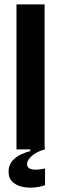

<svg xmlns="http://www.w3.org/2000/svg" viewBox="-20 -680 279 874"><path d="M55 0V-660H183V0ZM185 163Q163 171 134.5 173.5Q106 176 80 170Q54 164 36.5 147.5Q19 131 19 101Q19 72 35.5 53Q52 34 75.5 23Q99 12 118 8V-9L184 -10V0Q145 11 124 30.5Q103 50 103 66Q103 79 111.5 85Q120 91 133.5 92Q147 93 161 91Q175 89 185 87Z"/></svg>

Font: Bricolage Grotesque 72pt SemiBold
Style: Regular
Weight: 600
Version: Version 1.001;gftools[0.9.33.dev8+g029e19f]